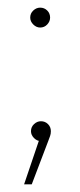

<svg xmlns="http://www.w3.org/2000/svg" viewBox="-20 -362 210 502"><path d="M85 -342Q96 -342 103.5 -334.5Q111 -327 111 -316Q111 -306 103.5 -298Q96 -290 85 -290Q75 -290 67 -298Q59 -306 59 -316Q59 -327 67 -334.5Q75 -342 85 -342ZM87 7Q77 7 69 -1Q61 -9 61 -19Q61 -30 69 -37.5Q77 -45 87 -45Q98 -45 105.5 -37.5Q113 -30 113 -19Q113 -12 111 -6.5Q109 -1 106 7L63 120H43L85 -4Z"/></svg>

Font: Alexandria Thin
Style: Regular
Weight: 250
Designer: Mohamed Gaber
Foundry: Kief Type Foundry
Version: Version 5.100